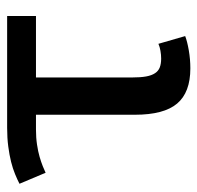

<svg xmlns="http://www.w3.org/2000/svg" viewBox="-28 -524 561 546"><g transform="rotate(-90 253.0 -251.5)"><path d="M480 -430.2H305.2V-157.2Q305.2 -132.8 308.1 -116.9Q311 -101.1 317.4 -91.6Q323.7 -82 334 -78.1Q344.2 -74.2 358.9 -74.2Q369.6 -74.2 380.9 -76.2Q392.1 -78.1 400.9 -82L422.9 -5.9Q407.7 0 382.3 4.4Q356.9 8.8 331.1 8.8Q262.7 8.8 231 -28.8Q199.2 -66.4 199.2 -148.9V-430.2H157.2Q133.8 -430.2 114.3 -427.2Q94.7 -424.3 79.6 -419.9Q64.5 -415.5 53 -410.9Q41.5 -406.2 34.2 -402.8L2.9 -477.1Q15.1 -483.4 30.5 -489.7Q45.9 -496.1 65.4 -501Q85 -505.9 108.9 -509Q132.8 -512.2 162.1 -512.2H480Z"/></g></svg>

Font: Lorenzo Sans Medium
Style: Regular
Weight: 500
Foundry: Intel Corporation
Version: Version 1.00; ttfautohint (v1.5)